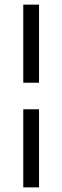

<svg xmlns="http://www.w3.org/2000/svg" viewBox="-20 -788 268 826"><path d="M80.1 -768.1H147.9V-432.1H80.1ZM80.1 -317.9H147.9V18.1H80.1Z"/></svg>

Font: Federo
Style: Regular
Weight: 400
Designer: Olexa M. Volochay | Cyreal.org
Foundry: Olexa M. Volochay | Cyreal.org
Version: Version 1.000